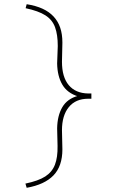

<svg xmlns="http://www.w3.org/2000/svg" viewBox="-20 -708 581 914"><path d="M107 186 101 166Q163 153 195.5 132Q228 111 241.5 76Q255 41 254 -13L252 -97Q253 -157 276.5 -197.5Q300 -238 352 -252V-249Q300 -265 276.5 -305.5Q253 -346 252 -406L255 -489Q255 -543 242 -578.5Q229 -614 196 -635Q163 -656 102 -669L107 -688Q151 -681 182.5 -666.5Q214 -652 235 -629.5Q256 -607 266.5 -576.5Q277 -546 277 -505L275 -414Q275 -341 307.5 -302.5Q340 -264 400 -263H415V-238H400Q340 -238 307.5 -198Q275 -158 275 -88L277 3Q277 83 234.5 127Q192 171 107 186Z"/></svg>

Font: Lexend Exa Thin
Style: Regular
Weight: 250
Designer: Bonnie Shaver-Troup, Thomas Jockin
Foundry: Lexend
Version: Version 1.007